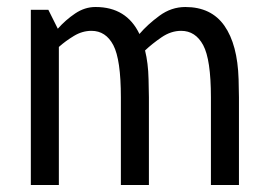

<svg xmlns="http://www.w3.org/2000/svg" viewBox="-20 -528 770 548"><path d="M662 -250V0H582V-250Q582 -358 560 -399Q538 -440 497 -440Q468 -440 441 -421.5Q414 -403 394 -384Q403 -348 404 -302L405 -250V0H325V-250Q325 -358 303.5 -399Q282 -440 241 -440Q215 -440 191 -425.5Q167 -411 148 -394V0H68V-500H118L145 -446Q167 -471 194.5 -489.5Q222 -508 252 -508H253Q341 -508 378 -431Q401 -458 435 -483Q469 -508 509 -508Q583 -508 620.5 -454.5Q658 -401 661 -302Z"/></svg>

Font: Epunda Sans
Style: Regular
Weight: 400
Designer: Simon Atzbach
Foundry: typofactur
Version: Version 2.204; ttfautohint (v1.8.4.7-5d5b)